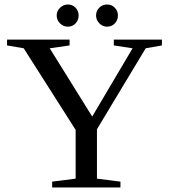

<svg xmlns="http://www.w3.org/2000/svg" viewBox="-20 -830 762 850"><path d="M409.2 -257.8V-39.1L513.2 -25.9V0H210.9V-25.9L314.9 -39.1V-254.9L85 -616.2L11.2 -628.9V-654.8H288.1V-628.9L200.2 -616.2L388.2 -314L566.9 -616.2L483.9 -628.9V-654.8H696.8V-628.9L625 -616.2ZM502 -761.2Q502 -740.7 488.3 -726.3Q474.6 -711.9 454.1 -711.9Q433.6 -711.9 419.4 -727.1Q405.3 -742.2 405.3 -761.2Q405.3 -781.7 419.4 -795.9Q433.6 -810.1 454.1 -810.1Q474.6 -810.1 488.3 -795.9Q502 -781.7 502 -761.2ZM328.1 -761.2Q328.1 -740.7 314.5 -726.3Q300.8 -711.9 280.3 -711.9Q260.3 -711.9 245.6 -726.6Q231 -741.2 231 -761.2Q231 -781.7 246.1 -795.9Q261.2 -810.1 280.3 -810.1Q300.8 -810.1 314.5 -795.9Q328.1 -781.7 328.1 -761.2Z"/></svg>

Font: Times New Roman
Style: Regular
Weight: 400
Designer: Steve Matteson
Foundry: Ascender Corporation
Version: Version 2.00.3